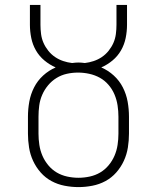

<svg xmlns="http://www.w3.org/2000/svg" viewBox="-20 -755 640 783"><path d="M300 8Q272 8 243.5 2.5Q215 -3 190 -16.5Q165 -30 146 -51.5Q127 -73 115 -99Q103 -125 98.5 -153.5Q94 -182 94 -210V-279Q94 -310 99.5 -340.5Q105 -371 119 -398.5Q133 -426 156 -447Q179 -468 207 -480Q182 -491 161 -508.5Q140 -526 126.5 -549.5Q113 -573 107.5 -600Q102 -627 102 -654V-735H145V-654Q145 -635 147.5 -616Q150 -597 157.5 -580Q165 -563 177 -548Q189 -533 204.5 -522.5Q220 -512 238 -506Q256 -500 274 -498Q281 -499 287.5 -499.5Q294 -500 300 -500Q306 -500 312.5 -499.5Q319 -499 326 -498Q344 -500 362 -506Q380 -512 395.5 -522.5Q411 -533 423 -548Q435 -563 442.5 -580Q450 -597 452.5 -616Q455 -635 455 -654V-735H498V-654Q498 -627 492.5 -600Q487 -573 473.5 -549.5Q460 -526 439 -508.5Q418 -491 393 -480Q421 -468 444 -447Q467 -426 481 -398.5Q495 -371 500.5 -340.5Q506 -310 506 -279V-210Q506 -182 501.5 -153.5Q497 -125 485 -99Q473 -73 454 -51.5Q435 -30 410 -16.5Q385 -3 356.5 2.5Q328 8 300 8ZM300 -30Q323 -30 346 -35Q369 -40 388.5 -51.5Q408 -63 423 -81Q438 -99 447 -120Q456 -141 459.5 -164Q463 -187 463 -210V-279Q463 -302 459.5 -325Q456 -348 447 -369.5Q438 -391 422.5 -409Q407 -427 387 -438Q367 -449 344 -454Q321 -459 298 -459Q275 -459 252.5 -454Q230 -449 210.5 -437Q191 -425 176 -407Q161 -389 152 -368Q143 -347 140 -324.5Q137 -302 137 -279V-210Q137 -187 140.5 -164Q144 -141 153 -120Q162 -99 177 -81Q192 -63 211.5 -51.5Q231 -40 254 -35Q277 -30 300 -30Z"/></svg>

Font: Iosevka Slab XLtEx
Style: Regular
Weight: 200
Width: 7
Monospace: yes
Designer: Belleve Invis
Foundry: Belleve Invis
Version: Version 11.1.0; ttfautohint (v1.8.3)